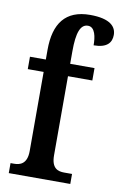

<svg xmlns="http://www.w3.org/2000/svg" viewBox="-87 -820 551 870"><g transform="rotate(10 188.5 -385.0)"><path d="M17 0H300V-46H264C236 -46 205 -54 205 -115V-479H317V-536H205V-594C205 -679 220 -720 255 -720C288 -720 295 -674 295 -637C357 -637 377 -664 377 -699C377 -736 350 -770 256 -770C143 -770 93 -702 93 -581V-536H20V-479H93V-115C93 -54 59 -46 33 -46H17Z"/></g></svg>

Font: Noto Serif Armenian ExtraCondensed SemiBold
Style: Regular
Weight: 600
Width: 2
Designer: Monotype Design Team
Foundry: Monotype Imaging Inc.
Version: Version 2.008